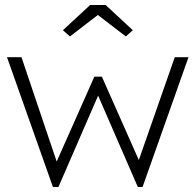

<svg xmlns="http://www.w3.org/2000/svg" viewBox="-20 -749 783 769"><path d="M192 0 8 -520H66L207 -102L358 -442H388L536 -108L680 -520H735L551 0H532L373 -366L214 0ZM341 -729H403L512 -628L484 -603L372 -689L260 -603L232 -628Z"/></svg>

Font: Mach ExtraLight
Style: Regular
Weight: 250
Version: Version 1.002